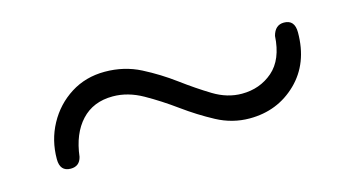

<svg xmlns="http://www.w3.org/2000/svg" viewBox="-35 -519 637 345"><g transform="rotate(-15 284.0 -347.0)"><path d="M399 -274Q367 -274 338 -289.5Q309 -305 281.5 -325Q254 -345 226.5 -360.5Q199 -376 171 -376Q134.5 -376 112.5 -352.2Q90.5 -328.5 85.5 -286.5Q81.5 -270 65 -270Q45 -270 45 -293Q45 -328 61 -357.5Q77 -387 105 -404.8Q133 -422.5 168.5 -422.5Q204.5 -422.5 234.8 -407Q265 -391.5 292 -371.5Q319 -351.5 344.5 -336Q370 -320.5 397 -320.5Q430.5 -320.5 454.5 -341.2Q478.5 -362 481 -405.5Q486 -424.5 502.5 -424.5Q522.5 -424.5 522.5 -401Q522.5 -343.5 486.8 -308.8Q451 -274 399 -274Z"/></g></svg>

Font: Fraunces 72pt
Style: Bold
Weight: 700
Version: Version 1.000;[b76b70a41]